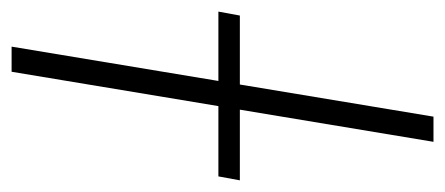

<svg xmlns="http://www.w3.org/2000/svg" viewBox="-254 -529 767 331"><g transform="rotate(90 129.5 -363.5)"><path d="M208.5 -727.3 87.7 0H44.4L165.1 -727.3ZM-16 -356.5 -9.2 -393.5H274.9L268.1 -356.5Z"/></g></svg>

Font: Inter Extra Light  BETA
Style: Italic
Weight: 200
Italic angle: 9.39999°
Designer: Rasmus Andersson
Foundry: rsms
Version: Version 3.011;git-f93a4a705